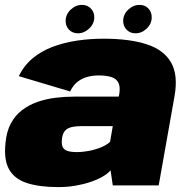

<svg xmlns="http://www.w3.org/2000/svg" viewBox="-20 -757 768 784"><path d="M218.5 7Q253.5 7 286.5 1.5Q319.5 -4 348 -13.5Q376.5 -23 398 -35.2Q419.5 -47.5 431.5 -61.5L440.5 0H628L692.5 -363.5Q708 -450 678.8 -501.5Q649.5 -553 579.5 -576Q509.5 -599 402.5 -599Q346.5 -599 293.5 -591Q240.5 -583 194.2 -565.5Q148 -548 112.8 -518.5Q77.5 -489 57 -446L266.5 -383.5Q278.5 -409.5 297.5 -423.8Q316.5 -438 338.5 -443.5Q360.5 -449 382 -449Q413 -449 433.5 -442.8Q454 -436.5 462.8 -420.5Q471.5 -404.5 467.5 -376L465 -362.5H283.5Q245.5 -362.5 206.8 -357.8Q168 -353 133 -340.8Q98 -328.5 70 -307.2Q42 -286 24.2 -252.8Q6.5 -219.5 2.5 -173Q-5 -104.5 17.2 -65.2Q39.5 -26 90.2 -9.5Q141 7 218.5 7ZM293.5 -136Q270.5 -136 256 -140.5Q241.5 -145 236 -156.5Q230.5 -168 233 -189.5Q235 -206.5 241.2 -217Q247.5 -227.5 257.8 -232.8Q268 -238 282.5 -240Q297 -242 316 -242H440.5L429.5 -178Q416.5 -165.5 394 -156Q371.5 -146.5 345 -141.2Q318.5 -136 293.5 -136ZM298.5 -621Q323.5 -621 344.2 -640.5Q365 -660 365 -686.5Q365 -708 350.8 -722.5Q336.5 -737 315 -737Q289 -737 268.5 -717.5Q248 -698 248 -671.5Q248 -650 262 -635.5Q276 -621 298.5 -621ZM533 -621Q559 -621 579.2 -640.5Q599.5 -660 599.5 -686.5Q599.5 -708 585.8 -722.5Q572 -737 549.5 -737Q524 -737 503.5 -717.5Q483 -698 483 -671.5Q483 -650 497.2 -635.5Q511.5 -621 533 -621Z"/></svg>

Font: Anybody Black
Style: Italic
Weight: 900
Italic angle: -10°
Designer: Tyler Finck
Foundry: Etcetera Type Company
Version: Version 1.113;gftools[0.9.25]